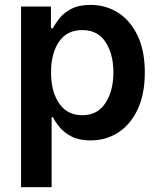

<svg xmlns="http://www.w3.org/2000/svg" viewBox="-20 -573 664 797"><path d="M67.4 204.1V-545.9H191.4V-455.6H199.7Q209 -474.6 227.1 -497.3Q245.1 -520 276.4 -536.4Q307.6 -552.7 356 -552.7Q418.9 -552.7 470 -520.5Q521 -488.3 551 -425.5Q581.1 -362.8 581.1 -272Q581.1 -182.1 551.5 -119.1Q522 -56.2 471.2 -23.2Q420.4 9.8 355.5 9.8Q308.6 9.8 277.6 -6.1Q246.6 -22 228 -44.4Q209.5 -66.9 199.7 -86.4H194.3V204.1ZM321.3 -94.7Q384.8 -94.7 417.7 -145.3Q450.7 -195.8 450.7 -272.5Q450.7 -348.6 418.2 -398.4Q385.7 -448.2 321.3 -448.2Q258.3 -448.2 225.1 -400.1Q191.9 -352.1 191.9 -272.5Q191.9 -192.9 225.6 -143.8Q259.3 -94.7 321.3 -94.7Z"/></svg>

Font: Inter SemiBold
Style: Regular
Weight: 600
Designer: Rasmus Andersson
Foundry: rsms
Version: Version 4.001;git-9221beed3